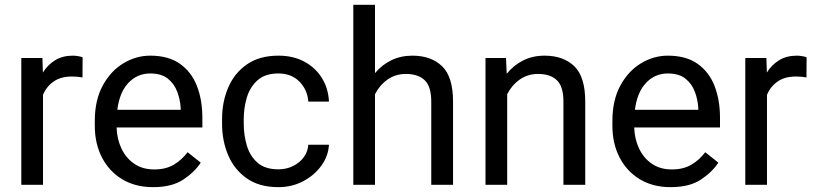

<svg xmlns="http://www.w3.org/2000/svg" viewBox="-20 -770 3395 800"><path d="M324.2 -531.2 323.7 -447.3Q303.7 -451.2 279.8 -451.2Q233.4 -451.2 203.6 -430.4Q173.8 -409.7 159.2 -375V0H68.8V-528.3H156.7L158.7 -467.8Q178.7 -500 209.7 -519Q240.7 -538.1 284.2 -538.1Q293.9 -538.1 306.6 -535.9Q319.3 -533.7 324.2 -531.2Z M617.7 9.8Q543.9 9.8 489.5 -22.9Q435.1 -55.7 405 -113.5Q375 -171.4 375 -245.6V-266.1Q375 -352.5 408 -413.3Q440.9 -474.1 493.9 -506.1Q546.9 -538.1 606 -538.1Q681.6 -538.1 729.7 -504.2Q777.8 -470.2 800.5 -411.9Q823.2 -353.5 823.2 -279.3V-238.8H465.8Q467.3 -190.4 486.3 -150.6Q505.4 -110.8 539.8 -87.4Q574.2 -64 622.6 -64Q670.4 -64 703.6 -83.5Q736.8 -103 761.7 -135.7L816.4 -92.3Q791 -53.2 743.7 -21.7Q696.3 9.8 617.7 9.8ZM606 -463.9Q552.2 -463.9 515.1 -424.8Q478 -385.7 468.8 -312.5H732.9V-319.3Q731 -354.5 718.5 -387.7Q706.1 -420.9 679.2 -442.4Q652.3 -463.9 606 -463.9Z M1140.1 -64.5Q1188.5 -64.5 1224.9 -93.5Q1261.2 -122.6 1264.6 -167H1350.6Q1348.1 -120.1 1319.1 -79.8Q1290 -39.6 1243.2 -14.9Q1196.3 9.8 1140.1 9.8Q1060.5 9.8 1008.5 -26.6Q956.5 -63 930.9 -123Q905.3 -183.1 905.3 -253.9V-274.4Q905.3 -345.2 930.9 -405.3Q956.5 -465.3 1008.8 -501.7Q1061 -538.1 1140.1 -538.1Q1202.1 -538.1 1248.5 -512.9Q1294.9 -487.8 1321.5 -444.6Q1348.1 -401.4 1350.6 -346.7H1264.6Q1261.2 -395.5 1227.8 -429.7Q1194.3 -463.9 1140.1 -463.9Q1084.5 -463.9 1053 -435.5Q1021.5 -407.2 1008.5 -363.8Q995.6 -320.3 995.6 -274.4V-253.9Q995.6 -207.5 1008.3 -164.1Q1021 -120.6 1052.5 -92.5Q1084 -64.5 1140.1 -64.5Z M1542.5 -750V-465.3Q1570.8 -499.5 1610.4 -518.8Q1649.9 -538.1 1698.2 -538.1Q1776.4 -538.1 1822 -494.1Q1867.7 -450.2 1867.7 -346.2V0H1776.9V-347.2Q1776.9 -409.2 1749.8 -435.5Q1722.7 -461.9 1671.4 -461.9Q1627.9 -461.9 1594.7 -438.5Q1561.5 -415 1542.5 -377.4V0H1452.1V-750Z M2222.2 -461.9Q2178.7 -461.9 2145.5 -438.5Q2112.3 -415 2093.3 -377.4V0H2002.9V-528.3H2088.4L2091.3 -462.4Q2119.6 -498 2159.7 -518.1Q2199.7 -538.1 2249 -538.1Q2327.1 -538.1 2372.8 -494.1Q2418.5 -450.2 2418.5 -346.2V0H2327.6V-347.2Q2327.6 -409.2 2300.5 -435.5Q2273.4 -461.9 2222.2 -461.9Z M2774.4 9.8Q2700.7 9.8 2646.2 -22.9Q2591.8 -55.7 2561.8 -113.5Q2531.7 -171.4 2531.7 -245.6V-266.1Q2531.7 -352.5 2564.7 -413.3Q2597.7 -474.1 2650.6 -506.1Q2703.6 -538.1 2762.7 -538.1Q2838.4 -538.1 2886.5 -504.2Q2934.6 -470.2 2957.3 -411.9Q2980 -353.5 2980 -279.3V-238.8H2622.6Q2624 -190.4 2643.1 -150.6Q2662.1 -110.8 2696.5 -87.4Q2731 -64 2779.3 -64Q2827.1 -64 2860.4 -83.5Q2893.6 -103 2918.5 -135.7L2973.1 -92.3Q2947.8 -53.2 2900.4 -21.7Q2853 9.8 2774.4 9.8ZM2762.7 -463.9Q2709 -463.9 2671.9 -424.8Q2634.8 -385.7 2625.5 -312.5H2889.6V-319.3Q2887.7 -354.5 2875.2 -387.7Q2862.8 -420.9 2835.9 -442.4Q2809.1 -463.9 2762.7 -463.9Z M3340.8 -531.2 3340.3 -447.3Q3320.3 -451.2 3296.4 -451.2Q3250 -451.2 3220.2 -430.4Q3190.4 -409.7 3175.8 -375V0H3085.4V-528.3H3173.3L3175.3 -467.8Q3195.3 -500 3226.3 -519Q3257.3 -538.1 3300.8 -538.1Q3310.5 -538.1 3323.2 -535.9Q3335.9 -533.7 3340.8 -531.2Z"/></svg>

Font: Vazirmatn UI FD
Style: Regular
Weight: 400
Designer: Saber Rastikerdar
Foundry: Saber Rastikerdar
Version: Version 33.003